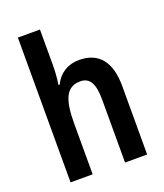

<svg xmlns="http://www.w3.org/2000/svg" viewBox="-140 -854 811 947"><g transform="rotate(-20 266.0 -380.0)"><path d="M182 -575V-760H66V0H182V-268C182 -392 207 -452 281 -452C330 -452 352 -414 352 -332V0H468V-360C468 -488 413 -553 311 -553C254 -553 206 -525 181 -472H174C179 -500 182 -538 182 -575Z"/></g></svg>

Font: Noto Sans Thai Cond SemBd
Style: Regular
Weight: 600
Width: 3
Designer: Monotype Design Team
Foundry: Monotype Imaging Inc.
Version: Version 2.002